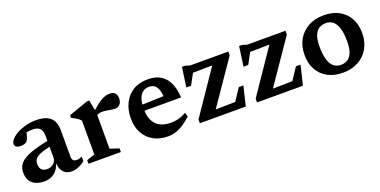

<svg xmlns="http://www.w3.org/2000/svg" viewBox="-18 -995 3028 1529"><g transform="rotate(-20 1496.0 -230.0)"><path d="M337.5 -290 336 -239Q282 -229.5 248.5 -218.8Q215 -208 197.2 -195.8Q179.5 -183.5 173 -169.2Q166.5 -155 166.5 -137Q166.5 -104 183 -88.2Q199.5 -72.5 229 -72.5Q251 -72.5 268.2 -82Q285.5 -91.5 295.8 -107.5Q306 -123.5 306 -143V-329.5Q306 -367.5 287.2 -388.2Q268.5 -409 224.5 -409Q204.5 -409 186.2 -405.8Q168 -402.5 152.5 -397L177 -430.5Q173.5 -408 169.8 -391.2Q166 -374.5 161.8 -362.5Q157.5 -350.5 151.5 -341.5Q143.5 -328.5 128.8 -323Q114 -317.5 94 -317.5Q69.5 -317.5 56.8 -326.8Q44 -336 44 -351.5Q44 -370.5 62.5 -391Q81 -411.5 113 -429.2Q145 -447 186.8 -458.2Q228.5 -469.5 275 -469.5Q335 -469.5 370.2 -452Q405.5 -434.5 420.5 -402.2Q435.5 -370 435.5 -326V-103.5Q435.5 -88.5 439.8 -79Q444 -69.5 452.8 -65Q461.5 -60.5 474 -60.5Q484 -60.5 495.8 -63.5Q507.5 -66.5 520 -72.5V-34.5Q494.5 -13 465.2 -0.8Q436 11.5 409 11.5Q376.5 11.5 354.5 -2Q332.5 -15.5 321.5 -41.2Q310.5 -67 309.5 -104.5L314 -107.5Q305 -68 285.2 -41.2Q265.5 -14.5 237.2 -1.2Q209 12 173 12Q111.5 12 75 -19Q38.5 -50 38.5 -110.5Q38.5 -141.5 50.8 -166.8Q63 -192 95 -213.2Q127 -234.5 185.8 -253.2Q244.5 -272 337.5 -290Z M899 -467.5Q930 -467.5 944.5 -450.8Q959 -434 959 -408Q959 -375.5 942.5 -357.5Q926 -339.5 905 -339.5Q883.5 -339.5 866.2 -342.8Q849 -346 832 -349Q815 -352 795 -352Q783 -352 771.2 -349.5Q759.5 -347 748.2 -342Q737 -337 725.5 -328.5L712.5 -352Q746.5 -385 773 -407.2Q799.5 -429.5 821.2 -442.8Q843 -456 862 -461.8Q881 -467.5 899 -467.5ZM749.5 -367.5V-55.5L825.5 -30.5V0H551V-30.5L620 -54V-342Q612.5 -350 601.8 -358Q591 -366 577 -374.5Q563 -383 546 -391V-413.5L709 -471.5H728.5Z M1222 -471Q1287 -471 1330.2 -445.2Q1373.5 -419.5 1397 -369Q1420.5 -318.5 1424.5 -244.5H1084.5V-295L1346.5 -303.5L1298.5 -279.5Q1296.5 -325.5 1286.8 -354.5Q1277 -383.5 1258.8 -397.5Q1240.5 -411.5 1213 -411.5Q1183 -411.5 1160.8 -396.2Q1138.5 -381 1126.2 -347.5Q1114 -314 1114 -258Q1114 -199 1133.5 -160Q1153 -121 1190.2 -101.8Q1227.5 -82.5 1281 -82.5Q1305.5 -82.5 1327.8 -86.5Q1350 -90.5 1371 -98.5Q1392 -106.5 1412.5 -118.5L1423 -84.5Q1390.5 -54 1358 -32.2Q1325.5 -10.5 1292 0.8Q1258.5 12 1223.5 12Q1152.5 12 1100.5 -17.2Q1048.5 -46.5 1019.8 -99.2Q991 -152 991 -222.5Q991 -293.5 1018.2 -349.8Q1045.5 -406 1097.2 -438.5Q1149 -471 1222 -471Z M1495 0V-32L1769 -434.5L1823.5 -400.5L1533 -396L1607 -444.5L1531 -304.5H1491L1514.5 -471H1540.5L1577.5 -459H1903V-427L1626 -23.5L1575 -58.5L1840 -63.5L1789.5 -21L1884.5 -164.5H1923.5L1884 0Z M1979.5 0V-32L2253.5 -434.5L2308 -400.5L2017.5 -396L2091.5 -444.5L2015.5 -304.5H1975.5L1999 -471H2025L2062 -459H2387.5V-427L2110.5 -23.5L2059.5 -58.5L2324.5 -63.5L2274 -21L2369 -164.5H2408L2368.5 0Z M2710 -52.5Q2744.5 -52.5 2769.2 -68.5Q2794 -84.5 2807.2 -120Q2820.5 -155.5 2820.5 -213.5Q2820.5 -278 2808 -320.8Q2795.5 -363.5 2770.8 -385Q2746 -406.5 2709.5 -406.5Q2675 -406.5 2650.2 -390.5Q2625.5 -374.5 2612.2 -338.8Q2599 -303 2599 -245.5Q2599 -181.5 2611.5 -138.5Q2624 -95.5 2649 -74Q2674 -52.5 2710 -52.5ZM2705.5 12Q2631 12 2576.8 -17.5Q2522.5 -47 2493.2 -100.2Q2464 -153.5 2464 -225Q2464 -298.5 2495.2 -353.8Q2526.5 -409 2582.8 -440Q2639 -471 2714 -471Q2789 -471 2843 -441.5Q2897 -412 2926.2 -358.8Q2955.5 -305.5 2955.5 -234Q2955.5 -160.5 2924.2 -105.2Q2893 -50 2836.8 -19Q2780.5 12 2705.5 12Z"/></g></svg>

Font: Newsreader SemiBold
Style: Regular
Weight: 600
Designer: Hugues Gentile
Foundry: Production Type
Version: Version 1.003